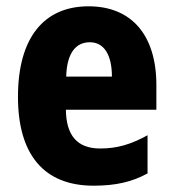

<svg xmlns="http://www.w3.org/2000/svg" viewBox="-20 -579 550 609"><path d="M261 -559C119 -559 37 -459 37 -272C37 -89 119 10 277 10C347 10 399 -2 448 -29V-150C395 -121 352 -108 298 -108C225 -108 190 -149 189 -231H476V-309C476 -468 397 -559 261 -559ZM265 -445C310 -445 335 -405 335 -336H190C192 -413 222 -445 265 -445Z"/></svg>

Font: Noto Sans Georgian Condensed ExtraBold
Style: Regular
Weight: 800
Width: 3
Designer: Monotype Design Team, Akaki Razmadze
Foundry: Google LLC
Version: Version 2.005